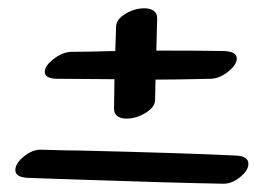

<svg xmlns="http://www.w3.org/2000/svg" viewBox="-20 -508 640 463"><path d="M88 -335Q88 -349 109 -365.5Q130 -382 151 -383Q186 -383 258 -385L260 -445Q261 -462 283 -475Q305 -488 328 -488Q342 -488 350.5 -482Q359 -476 359 -464L357 -386Q465 -386 519 -385Q551 -384 551 -367Q551 -352 530.5 -335.5Q510 -319 489 -318Q399 -316 355 -316L354 -266Q353 -249 330.5 -235.5Q308 -222 285 -222Q271 -222 263 -228Q255 -234 255 -246L256 -317L119 -318Q88 -318 88 -335ZM579 -113Q579 -97 558.5 -80.5Q538 -64 517 -65Q400 -67 166 -75L49 -79Q17 -80 17 -98Q17 -114 38 -131Q59 -148 80 -147Q142 -145 172 -145Q422 -139 547 -133Q579 -132 579 -113Z"/></svg>

Font: Sedgwick Ave
Style: Regular
Weight: 400
Designer: Kevin Burke, Pedro Vergani
Foundry: Google, Inc.
Version: Version 1.000